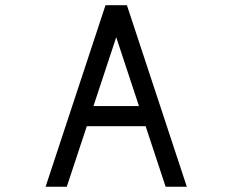

<svg xmlns="http://www.w3.org/2000/svg" viewBox="-20 -712 886 732"><path d="M382.3 -692.3H423.1H463.8L692.3 0H611.5L423.1 -570L234.6 0H153.8ZM269.2 -230.8V-307.7H557.7V-230.8Z"/></svg>

Font: linja laso
Style: Regular
Weight: 700
Version: Version 001.000